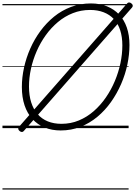

<svg xmlns="http://www.w3.org/2000/svg" viewBox="-20 -1043 1101 1563"><path d="M474 19Q402 19 343.5 -5Q285 -29 243.5 -74.5Q202 -120 180 -185.5Q158 -251 158 -335Q158 -412 175.5 -492Q193 -572 226.5 -648Q260 -724 309 -790.5Q358 -857 420 -907.5Q482 -958 558 -986.5Q634 -1015 720 -1015Q793 -1015 851 -991.5Q909 -968 950 -924.5Q991 -881 1012.5 -818.5Q1034 -756 1034 -677Q1034 -600 1017 -518.5Q1000 -437 966 -359Q932 -281 883.5 -212.5Q835 -144 772.5 -92Q710 -40 635 -10.5Q560 19 474 19ZM480 -35Q556 -35 622 -62.5Q688 -90 743 -138Q798 -186 841.5 -249Q885 -312 915 -383.5Q945 -455 960.5 -529Q976 -603 976 -673Q976 -743 958.5 -797Q941 -851 907 -887.5Q873 -924 824 -943Q775 -962 713 -962Q639 -962 573 -936Q507 -910 451.5 -863.5Q396 -817 352.5 -756.5Q309 -696 278.5 -626Q248 -556 232 -483Q216 -410 216 -339Q216 -266 234 -209.5Q252 -153 286 -114Q320 -75 369 -55Q418 -35 480 -35ZM174 23Q168 31 159 31.5Q150 32 140 24Q120 7 134 -10L1015 -1015Q1021 -1023 1031 -1023Q1041 -1023 1051 -1014Q1059 -1008 1060.5 -999Q1062 -990 1055 -982ZM0 490H1027V500H0ZM0 -20H1027V0H0ZM0 -505H1027V-500H0ZM0 -1010H1027V-1000H0Z"/></svg>

Font: Playwrite US Trad Guides
Style: Regular
Weight: 400
Designer: Veronika Burian, José Scaglione
Foundry: TypeTogether
Version: Version 1.003